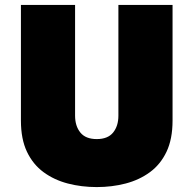

<svg xmlns="http://www.w3.org/2000/svg" viewBox="-20 -720 786 780"><path d="M65 -700V-230Q65 -155 89.5 -103.5Q114 -52 157 -20.5Q200 11 255.5 25.5Q311 40 373 40Q435 40 490.5 25.5Q546 11 589 -20.5Q632 -52 656.5 -103.5Q681 -155 681 -230V-700H461V-250Q461 -208 439.5 -181.5Q418 -155 373 -155Q328 -155 306.5 -181.5Q285 -208 285 -250V-700Z"/></svg>

Font: Jost Black
Style: Regular
Weight: 900
Version: Version 3.710